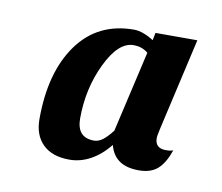

<svg xmlns="http://www.w3.org/2000/svg" viewBox="-44 -791 434 375"><g transform="rotate(10 172.5 -603.5)"><path d="M121 -550Q121 -531 129.5 -521.5Q138 -512 155 -512Q164 -512 172.5 -518.5Q181 -525 191 -538L228 -699Q222 -704 215 -706.5Q208 -709 199 -709Q169 -709 145 -659Q121 -609 121 -550ZM234 -725 237 -740H320L278 -556Q278 -555 276.5 -548.5Q275 -542 275 -538Q275 -528 280.5 -523Q286 -518 296 -518Q302 -518 305 -518.5Q308 -519 311 -520Q302 -494 288.5 -482Q275 -470 251 -470Q227 -470 212.5 -480Q198 -490 193 -510Q176 -489 156 -478Q136 -467 114 -467Q80 -467 61.5 -485Q43 -503 43 -535Q43 -628 83 -683.5Q123 -739 195 -739Q204 -739 214.5 -735Q225 -731 234 -725Z"/></g></svg>

Font: Galada
Style: Regular
Weight: 400
Designer: Latin by Pablo Impallari, Bengali by Jeremie Hornus, Yoann Minet, and Juan Bruce
Foundry: black foundry
Version: Version 1.261;PS 1.261;hotconv 1.0.86;makeotf.lib2.5.63406